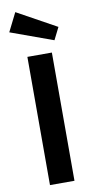

<svg xmlns="http://www.w3.org/2000/svg" viewBox="-102 -978 498 1019"><g transform="rotate(-10 147.0 -468.0)"><path d="M213 0H81V-691H213ZM238 -753 9 -836 59 -936 271 -819Z"/></g></svg>

Font: Trujillo Medium
Style: Regular
Weight: 500
Designer: Fira Sans original fonts by bBox Type GmbH, Carrois Corporate GbR, & Edenspiekermann AG / Changes by Cristiano Sobral
Foundry: Fira Sans original fonts by bBox Type GmbH, Carrois Corporate GbR, & Edenspiekermann AG / Changes by Cristiano Sobral
Version: Version 4.301;October 17, 2021;FontCreator 14.0.0.2814 64-bi